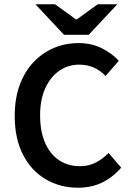

<svg xmlns="http://www.w3.org/2000/svg" viewBox="-20 -868 616 900"><path d="M346 12Q263 12 195.5 -27Q128 -66 88.5 -141.5Q49 -217 49 -325Q49 -405 72 -468.5Q95 -532 136.5 -576Q178 -620 232 -643Q286 -666 348 -666Q410 -666 458 -641.5Q506 -617 537 -583L475 -512Q450 -538 419.5 -551.5Q389 -565 351 -565Q299 -565 257.5 -536Q216 -507 192 -454Q168 -401 168 -328Q168 -253 191 -199.5Q214 -146 256 -117.5Q298 -89 354 -89Q396 -89 429 -106Q462 -123 489 -151L548 -82Q508 -36 458 -12Q408 12 346 12ZM280 -705 146 -848H238L336 -777H340L438 -848H530L396 -705Z"/></svg>

Font: Source Sans 3 SemiBold
Style: Regular
Weight: 600
Designer: Paul D. Hunt
Foundry: Adobe
Version: Version 3.046;hotconv 1.0.118;makeotfexe 2.5.65603